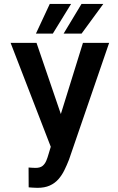

<svg xmlns="http://www.w3.org/2000/svg" viewBox="-20 -924 589 955"><path d="M249 -248.5 392.6 -710.9H522.9L323.2 -129.9Q312.5 -102.5 300 -77.1Q287.6 -51.8 270 -32Q252.4 -12.2 227.3 -1Q202.1 10.3 166 10.3Q155.8 10.3 142.3 9.3Q128.9 8.3 122.6 7.8L122.1 -90.8Q127 -90.3 139.4 -89.6Q151.9 -88.9 156.7 -88.9Q179.2 -88.9 191.2 -98.4Q203.1 -107.9 210 -124Q216.8 -140.1 222.2 -159.7ZM161.6 -710.9 294.4 -322.3 327.1 -189.9 235.4 -186.5 32.7 -710.9ZM296.4 -756.8 385.3 -904.3H493.7L385.7 -756.8ZM158.7 -756.8 227.5 -904.3H333.5L242.7 -756.8Z"/></svg>

Font: Roboto Condensed Medium
Style: Regular
Weight: 500
Designer: Christian Robertson
Foundry: Google
Version: Version 3.0